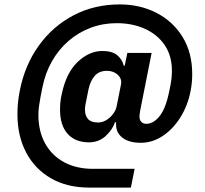

<svg xmlns="http://www.w3.org/2000/svg" viewBox="-20 -729 931 870"><path d="M573 121H384Q284 121 211 79Q138 37 98.5 -38Q59 -113 59 -211Q59 -237 61.5 -263.5Q64 -290 70 -320Q93 -435 156 -522.5Q219 -610 313 -659.5Q407 -709 523 -709Q614 -709 688.5 -671Q763 -633 807 -562Q851 -491 851 -393Q851 -373 849 -353Q847 -333 843 -314Q830 -249 797 -196.5Q764 -144 717.5 -113Q671 -82 618 -82Q565 -82 535.5 -104.5Q506 -127 506 -164Q506 -167 506 -169.5Q506 -172 506 -175H501Q489 -140 458 -112Q427 -84 383 -84Q322 -84 287 -122Q252 -160 252 -233Q252 -248 253.5 -264.5Q255 -281 259 -299Q279 -398 331.5 -448Q384 -498 444 -498Q488 -498 511 -479Q534 -460 541 -431H545L557 -489H667L615 -227Q614 -219 613 -212.5Q612 -206 612 -201Q612 -185 620.5 -176.5Q629 -168 643 -168Q675 -168 703 -202.5Q731 -237 747 -316L753 -346Q756 -361 757.5 -377.5Q759 -394 759 -408Q759 -477 726 -525Q693 -573 636.5 -598.5Q580 -624 509 -624Q446 -624 390.5 -603Q335 -582 290.5 -543.5Q246 -505 215.5 -451.5Q185 -398 172 -332L164 -292Q160 -270 157 -249.5Q154 -229 154 -209Q154 -134 184.5 -79Q215 -24 270.5 6Q326 36 401 36H590ZM424 -174Q445 -174 463 -185.5Q481 -197 493 -213.5Q505 -230 508 -245L528 -345Q532 -363 524 -377Q516 -391 500.5 -399.5Q485 -408 464 -408Q429 -408 409 -385Q389 -362 381 -324L367 -254Q366 -247 365.5 -242.5Q365 -238 365 -233Q365 -205 379 -189.5Q393 -174 424 -174Z"/></svg>

Font: IBM Plex Sans Var
Style: Italic
Weight: 400
Italic angle: -11.31°
Designer: Mike Abbink, Paul van der Laan, Pieter van Rosmalen
Foundry: Bold Monday
Version: Version 1.001